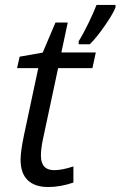

<svg xmlns="http://www.w3.org/2000/svg" viewBox="-20 -749 489 779"><path d="M63.5 -101.1Q63.5 -134.3 77.1 -199.7L135.3 -472.7H49.3L59.6 -519L153.3 -535.6L205.1 -657.7H254.9L229 -536.1H368.7L355 -472.7H215.8L155.8 -191.4Q146 -147.5 146 -117.7Q146 -58.6 200.2 -58.6Q231.4 -58.6 277.8 -73.7V-8.3Q225.1 9.8 175.3 9.8Q121.1 9.8 92.3 -18.1Q63.5 -45.9 63.5 -101.1ZM371.6 -729H448.7V-719.2Q439.5 -694.3 406.2 -646Q373 -597.7 344.2 -569.3H299.3V-582Q316.4 -608.9 338.9 -655Q361.3 -701.2 371.6 -729Z"/></svg>

Font: Viking Open Sans
Style: Italic
Weight: 400
Italic angle: -12°
Foundry: Ascender Corporation
Version: Version 2.000